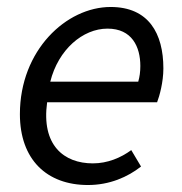

<svg xmlns="http://www.w3.org/2000/svg" viewBox="-20 -518 520 550"><path d="M232 12C294 12 346 -11 384 -41L356 -88C326 -66 288 -50 246 -50C163 -50 98 -102 115 -225H430C437 -243 448 -283 448 -322C448 -422 406 -498 297 -498C170 -498 37 -374 37 -191C37 -61 114 12 232 12ZM124 -284C147 -376 217 -436 288 -436C358 -436 382 -384 382 -329C382 -312 380 -298 376 -284Z"/></svg>

Font: Source Sans Pro
Style: Italic
Weight: 400
Italic angle: -11°
Designer: Paul D. Hunt
Foundry: Adobe Systems Incorporated
Version: Version 3.006;hotconv 1.0.111;makeotfexe 2.5.65597